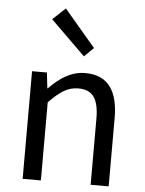

<svg xmlns="http://www.w3.org/2000/svg" viewBox="-59 -919 727 965"><g transform="rotate(5 305.0 -436.0)"><path d="M92 0H184V-394C238 -449 276 -477 332 -477C404 -477 435 -434 435 -332V0H526V-344C526 -482 474 -557 360 -557C286 -557 229 -516 178 -464H176L167 -543H92ZM345 -640 392 -686 234 -872 170 -812Z"/></g></svg>

Font: Source Han Sans KR
Style: Regular
Weight: 400
Designer: Ryoko NISHIZUKA 西塚涼子 (kana, bopomofo & ideographs); Paul D. Hunt (Latin, Greek & Cyrillic); Sandoll Communications 산돌커뮤니
Foundry: Adobe
Version: Version 2.004;hotconv 1.0.118;makeotfexe 2.5.65603